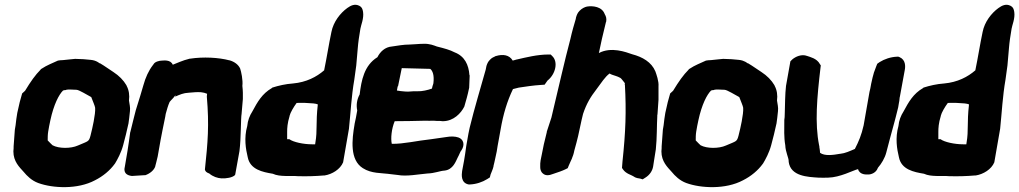

<svg xmlns="http://www.w3.org/2000/svg" viewBox="-20 -728 4189 789"><path d="M51 -264C48 -247 46 -231 44 -213L41 -195L36 -127C36 -121 36 -116 35 -106C35 -64 60 -41 77 -22C91 -5 110 14 137 24C197 46 299 51 370 13C404 -4 432 -28 451 -54V-55H452C463 -73 478 -101 486 -131C494 -160 501 -189 508 -221C510 -235 512 -250 514 -271C516 -287 512 -300 510 -315C513 -336 510 -358 500 -376V-377C487 -399 469 -417 446 -432C433 -440 410 -457 391 -468H389C389 -468 376 -480 353 -482C335 -484 311 -486 291 -486H288C272 -484 263 -484 239 -481C232 -481 223 -480 218 -479C195 -468 174 -461 150 -445L148 -444L147 -442C125 -420 106 -393 83 -355L71 -344C64 -321 58 -298 51 -264ZM178 -187C181 -203 183 -218 187 -234C201 -299 222 -339 239 -356C242 -357 246 -358 249 -358H251L252 -359C261 -361 273 -360 295 -359C306 -358 338 -338 355 -329C361 -313 370 -293 371 -285C372 -271 369 -251 365 -229C361 -209 357 -190 352 -171C345 -145 344 -149 300 -130C271 -117 222 -117 196 -131C192 -134 184 -143 176 -151C176 -161 176 -175 178 -187Z M515 -184C512 -159 508 -135 504 -108L493 -43C492 -38 483 -10 521 -5H524L572 -8H577C597 -15 613 -29 618 -44V-45C619 -50 625 -70 628 -85L640 -153C644 -177 650 -202 659 -248L661 -260C666 -278 670 -293 677 -309C683 -317 694 -326 701 -337L700 -331C719 -339 733 -346 756 -347C775 -349 792 -350 806 -349C816 -348 823 -346 830 -343C831 -343 831 -343 831 -342L830 -333V-330C840 -214 834 -143 822 -31C824 -23 829 -19 840 -15C855 -2 874 4 890 5C909 6 936 2 946 -9L947 -13L964 -107C971 -161 969 -240 973 -262V-263L978 -321V-347C978 -356 977 -364 976 -375C979 -399 971 -434 967 -446C960 -462 944 -474 924 -480H923C878 -492 815 -495 762 -487H760C730 -480 704 -467 690 -462C681 -484 652 -479 646 -479C634 -479 616 -474 611 -464C611 -464 610 -463 608 -460C591 -438 578 -410 569 -377L556 -333L538 -275C531 -247 523 -217 516 -187Z M996 -210C982 -161 990 -115 998 -82C1008 -31 1059 -21 1101 -14C1131 0 1174 -7 1204 -4H1205C1241 -3 1276 -4 1311 -7H1314C1345 -12 1378 -32 1390 -61L1414 -199C1421 -266 1424 -332 1436 -401L1444 -459L1450 -528C1452 -554 1456 -581 1461 -610C1463 -624 1476 -652 1472 -679C1470 -691 1467 -699 1457 -704C1438 -714 1421 -705 1407 -695C1378 -674 1350 -638 1342 -597C1331 -545 1323 -492 1312 -439C1281 -412 1239 -390 1184 -385C1154 -383 1124 -376 1099 -368L1097 -366C1057 -343 1038 -309 1017 -270C1006 -253 998 -233 996 -210ZM1170 -251V-252C1173 -265 1187 -289 1199 -305C1223 -306 1247 -305 1268 -303C1277 -302 1281 -301 1286 -299C1277 -220 1285 -194 1276 -142L1275 -135H1262C1227 -135 1185 -144 1169 -156H1160V-186C1160 -201 1161 -222 1170 -251Z M1458 -340C1447 -320 1443 -297 1448 -274C1445 -255 1441 -236 1437 -218V-217C1426 -153 1417 -71 1471 -37C1507 -14 1546 -18 1588 -12L1614 -9C1651 -2 1700 -12 1736 -15C1767 -16 1788 -26 1807 -27C1842 -31 1853 -65 1861 -81C1867 -91 1872 -107 1876 -110C1892 -134 1884 -156 1864 -163C1850 -168 1832 -168 1815 -165C1800 -163 1780 -160 1752 -156C1694 -150 1639 -136 1590 -137C1585 -159 1589 -199 1602 -230H1604C1632 -230 1699 -231 1729 -232C1738 -232 1748 -231 1762 -232C1770 -231 1778 -231 1783 -231C1787 -231 1791 -231 1798 -230H1802C1844 -231 1874 -262 1888 -290C1895 -314 1902 -338 1907 -363L1908 -367C1909 -385 1909 -401 1910 -417V-418L1909 -420C1906 -461 1890 -497 1848 -513C1829 -523 1807 -529 1775 -537C1764 -541 1746 -549 1721 -548C1701 -548 1677 -545 1664 -545C1637 -545 1613 -540 1591 -537C1562 -535 1542 -515 1531 -493C1476 -459 1465 -397 1458 -340ZM1611 -356 1614 -372 1616 -375 1631 -448 1748 -445C1758 -437 1765 -419 1761 -386L1760 -382C1758 -378 1757 -372 1755 -364C1739 -358 1713 -352 1696 -353C1672 -354 1660 -350 1645 -352H1644C1631 -353 1622 -354 1611 -356Z M1896 -128C1893 -105 1890 -85 1887 -68L1879 -25C1877 -11 1873 24 1906 30H1911C1937 29 1963 20 1982 8L1993 1L1996 -11C1998 -17 2005 -31 2008 -44V-46C2009 -51 2014 -69 2016 -81C2020 -98 2023 -113 2025 -129C2030 -153 2032 -170 2037 -195C2048 -259 2064 -312 2088 -362C2095 -364 2101 -365 2112 -368C2139 -372 2171 -377 2203 -379L2218 -380L2230 -397C2263 -423 2275 -474 2249 -498L2243 -504H2234C2188 -504 2141 -492 2106 -484H2105C2098 -482 2092 -480 2087 -479C2073 -503 2046 -506 2019 -498H2017L2016 -497C2009 -494 2000 -490 1993 -482C1985 -474 1982 -466 1979 -457L1976 -442C1954 -363 1930 -285 1910 -203L1905 -179Z M2207 -96C2203 -76 2199 -63 2200 -42C2200 -35 2201 -23 2211 -15C2222 -5 2237 -7 2252 -13C2273 -20 2291 -26 2303 -32L2313 -37L2317 -47C2321 -57 2327 -69 2330 -76L2331 -79C2333 -83 2338 -97 2340 -109C2354 -159 2358 -177 2370 -235L2376 -260C2390 -302 2407 -330 2431 -361C2452 -389 2466 -412 2485 -426C2488 -424 2492 -422 2495 -421C2508 -416 2514 -416 2529 -408C2533 -406 2539 -397 2548 -386L2547 -382L2548 -379C2554 -270 2551 -186 2538 -64L2536 -38L2540 -32C2552 -14 2575 -9 2582 -4C2592 4 2605 5 2611 6L2621 9L2632 2C2650 -9 2661 -26 2664 -44L2668 -70L2675 -114C2680 -159 2679 -218 2681 -249V-252C2681 -254 2681 -256 2682 -259V-260L2686 -318V-373C2688 -394 2677 -424 2673 -435C2657 -473 2620 -494 2578 -505C2552 -514 2492 -537 2441 -510C2448 -546 2458 -588 2470 -637L2471 -639C2473 -651 2471 -660 2465 -670C2454 -701 2416 -705 2392 -701C2383 -699 2372 -694 2362 -684C2353 -675 2350 -666 2347 -656L2346 -650C2339 -626 2331 -600 2324 -568C2299 -474 2277 -374 2254 -279L2246 -245C2240 -226 2233 -205 2227 -187V-185C2217 -147 2211 -118 2207 -96Z M2714 -264C2711 -247 2709 -231 2707 -213L2704 -195L2699 -127C2699 -121 2699 -116 2698 -106C2698 -64 2723 -41 2740 -22C2754 -5 2773 14 2800 24C2860 46 2962 51 3033 13C3067 -4 3095 -28 3114 -54V-55H3115C3126 -73 3141 -101 3149 -131C3157 -160 3164 -189 3171 -221C3173 -235 3175 -250 3177 -271C3179 -287 3175 -300 3173 -315C3176 -336 3173 -358 3163 -376V-377C3150 -399 3132 -417 3109 -432C3096 -440 3073 -457 3054 -468H3052C3052 -468 3039 -480 3016 -482C2998 -484 2974 -486 2954 -486H2951C2935 -484 2926 -484 2902 -481C2895 -481 2886 -480 2881 -479C2858 -468 2837 -461 2813 -445L2811 -444L2810 -442C2788 -420 2769 -393 2746 -355L2734 -344C2727 -321 2721 -298 2714 -264ZM2841 -187C2844 -203 2846 -218 2850 -234C2864 -299 2885 -339 2902 -356C2905 -357 2909 -358 2912 -358H2914L2915 -359C2924 -361 2936 -360 2958 -359C2969 -358 3001 -338 3018 -329C3024 -313 3033 -293 3034 -285C3035 -271 3032 -251 3028 -229C3024 -209 3020 -190 3015 -171C3008 -145 3007 -149 2963 -130C2934 -117 2885 -117 2859 -131C2855 -134 2847 -143 2839 -151C2839 -161 2839 -175 2841 -187Z M3210 -375C3206 -341 3206 -297 3205 -265C3205 -251 3204 -239 3203 -235V-232C3203 -198 3201 -165 3207 -131C3208 -103 3221 -80 3221 -66V-65V-63C3229 -3 3300 -1 3343 2H3345C3356 2 3368 3 3383 2C3433 1 3485 -28 3506 -33C3513 -8 3542 -11 3549 -11C3560 -11 3580 -18 3587 -37L3588 -39C3602 -55 3616 -78 3622 -101C3633 -143 3644 -185 3656 -228L3661 -247L3671 -287L3674 -305C3677 -317 3676 -326 3678 -331L3698 -440C3701 -455 3702 -482 3677 -493L3672 -495H3666C3640 -494 3614 -485 3595 -473L3585 -466L3581 -456C3580 -453 3575 -440 3571 -429L3570 -425C3569 -422 3563 -400 3560 -384C3558 -370 3555 -358 3553 -350L3529 -213C3520 -173 3509 -147 3493 -116C3472 -107 3453 -98 3433 -96H3432C3404 -91 3369 -86 3350 -100C3349 -108 3349 -116 3347 -124V-127L3346 -131C3328 -222 3337 -325 3352 -452L3353 -459L3349 -465C3337 -488 3308 -494 3297 -498C3274 -507 3249 -495 3236 -484L3228 -476Z M3672 -210C3658 -161 3666 -115 3674 -82C3684 -31 3735 -21 3777 -14C3807 0 3850 -7 3880 -4H3881C3917 -3 3952 -4 3987 -7H3990C4021 -12 4054 -32 4066 -61L4090 -199C4097 -266 4100 -332 4112 -401L4120 -459L4126 -528C4128 -554 4132 -581 4137 -610C4139 -624 4152 -652 4148 -679C4146 -691 4143 -699 4133 -704C4114 -714 4097 -705 4083 -695C4054 -674 4026 -638 4018 -597C4007 -545 3999 -492 3988 -439C3957 -412 3915 -390 3860 -385C3830 -383 3800 -376 3775 -368L3773 -366C3733 -343 3714 -309 3693 -270C3682 -253 3674 -233 3672 -210ZM3846 -251V-252C3849 -265 3863 -289 3875 -305C3899 -306 3923 -305 3944 -303C3953 -302 3957 -301 3962 -299C3953 -220 3961 -194 3952 -142L3951 -135H3938C3903 -135 3861 -144 3845 -156H3836V-186C3836 -201 3837 -222 3846 -251Z"/></svg>

Font: Vapor
Style: BlkObl
Weight: 900
Foundry: Cannot Into Space Fonts
Version: Version 0.179